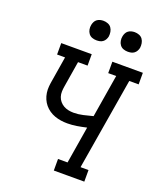

<svg xmlns="http://www.w3.org/2000/svg" viewBox="-169 -1051 957 1154"><g transform="rotate(20 309.5 -474.0)"><path d="M317 0V-74H378L417 -311Q387 -304 356.5 -299Q326 -294 296 -294Q275 -294 254.5 -297Q234 -300 214.5 -307Q195 -314 178.5 -325.5Q162 -337 149.5 -352Q137 -367 129 -385.5Q121 -404 118 -424.5Q115 -445 117 -466.5Q119 -488 123 -509L148 -662H97V-735H292V-662H231L204 -497Q201 -480 200.5 -463Q200 -446 205 -430.5Q210 -415 220.5 -402.5Q231 -390 245 -382Q259 -374 275.5 -370.5Q292 -367 309 -367Q339 -367 369.5 -374Q400 -381 430 -389L475 -662H424V-735H619V-661H559L461 -74H512V0ZM490 -823Q475 -823 461.5 -828Q448 -833 439.5 -844.5Q431 -856 428.5 -870.5Q426 -885 429 -900Q431 -910 436 -920Q441 -930 450 -936.5Q459 -943 469.5 -945.5Q480 -948 490 -948Q505 -948 519 -942.5Q533 -937 541 -925.5Q549 -914 551.5 -899.5Q554 -885 552 -870Q550 -860 544.5 -850Q539 -840 530 -833.5Q521 -827 510.5 -825Q500 -823 490 -823ZM290 -823Q275 -823 261.5 -828Q248 -833 239.5 -844.5Q231 -856 228.5 -870.5Q226 -885 229 -900Q231 -910 236 -920Q241 -930 250 -936.5Q259 -943 269.5 -945.5Q280 -948 290 -948Q305 -948 319 -942.5Q333 -937 341 -925.5Q349 -914 351.5 -899.5Q354 -885 352 -870Q350 -860 344.5 -850Q339 -840 330 -833.5Q321 -827 310.5 -825Q300 -823 290 -823Z"/></g></svg>

Font: Iosevka Curly Slab Extended
Style: Italic
Weight: 400
Width: 7
Italic angle: -9°
Monospace: yes
Designer: Belleve Invis
Foundry: Belleve Invis
Version: Version 11.1.0; ttfautohint (v1.8.3)